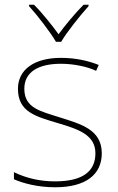

<svg xmlns="http://www.w3.org/2000/svg" viewBox="-20 -783 498 813"><path d="M217 -606H239C263 -647 318 -716 355 -757V-763H334C297 -726 256 -676 228 -638C200 -676 161 -726 124 -763H103V-757C140 -716 193 -647 217 -606ZM411 -134C411 -235 321 -258 233 -286C152 -312 83 -325 83 -407C83 -478 142 -513 238 -513C291 -513 350 -501 387 -483L398 -508C356 -525 301 -538 238 -538C126 -538 56 -489 56 -407C56 -309 131 -290 224 -262C312 -236 384 -212 384 -134C384 -60 334 -15 213 -15C151 -15 92 -28 39 -54V-24C77 -7 140 10 213 10C345 10 411 -45 411 -134Z"/></svg>

Font: Noto Sans Devanagari UI Thin
Style: Regular
Weight: 100
Designer: Jelle Bosma - Monotype Design Team
Foundry: Monotype Imaging Inc.
Version: Version 2.004